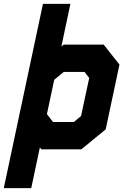

<svg xmlns="http://www.w3.org/2000/svg" viewBox="-68 -770 654 990"><path d="M-48.5 200 153.5 -750H295L248.5 -530.5L260.5 -540H466.5L548 -437L477 -103L351.5 0H145.5L137.5 -9.5L93 200ZM205.5 -141H313L350 -172L392 -368L368 -399H260.5L211.5 -358.5L174 -181.5ZM41.5 116.5H41L100 -162.5L170.5 -73.5H333L415.5 -141.5L471.5 -405L418 -473H255.5L147 -384L209 -674.5H209.5ZM170.5 -73.5 100 -162.5 147 -384 255.5 -473H418L471.5 -405L415.5 -141.5L333 -73.5Z"/></svg>

Font: Tourney Thin Black
Style: Italic
Weight: 900
Italic angle: -12°
Version: Version 1.015